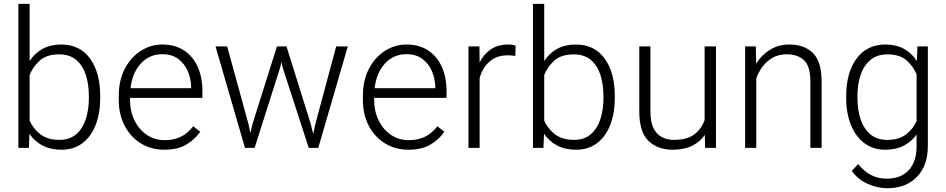

<svg xmlns="http://www.w3.org/2000/svg" viewBox="-20 -770 4929 1000"><path d="M502 -269V-258.8Q502 -180.2 478.3 -119.4Q454.6 -58.6 409.4 -24.4Q364.3 9.8 300.3 9.8Q242.7 9.8 200.9 -12.5Q159.2 -34.7 133.3 -73.2L130.4 0H75.7V-750H134.3V-452.1Q160.6 -492.7 201.4 -515.4Q242.2 -538.1 299.3 -538.1Q396 -538.1 449 -465.1Q502 -392.1 502 -269ZM442.9 -258.8V-269Q442.9 -330.6 427 -379.9Q411.1 -429.2 377 -458Q342.8 -486.8 288.1 -486.8Q222.2 -486.8 186.3 -453.9Q150.4 -420.9 134.3 -379.4V-141.6Q152.8 -99.6 190.4 -70.6Q228 -41.5 289.1 -41.5Q342.3 -41.5 376.2 -70.3Q410.2 -99.1 426.5 -148.4Q442.9 -197.8 442.9 -258.8Z M835.9 9.8Q767.1 9.8 713.4 -23.4Q659.7 -56.6 629.2 -115.2Q598.6 -173.8 598.6 -249.5V-270.5Q598.6 -352.1 630.1 -412.1Q661.6 -472.2 713.4 -505.1Q765.1 -538.1 825.2 -538.1Q892.6 -538.1 939.2 -506.8Q985.8 -475.6 1010 -421.1Q1034.2 -366.7 1034.2 -295.9V-260.3H657.2V-249.5Q657.2 -191.4 680.2 -143.8Q703.1 -96.2 743.9 -68.1Q784.7 -40 838.4 -40Q884.8 -40 921.1 -57.4Q957.5 -74.7 986.3 -112.3L1022.9 -84Q997.1 -45.4 951.9 -17.8Q906.7 9.8 835.9 9.8ZM825.2 -487.8Q758.3 -487.8 713.6 -439.2Q668.9 -390.6 659.7 -310.5H975.6V-316.9Q974.6 -361.3 957.8 -400.1Q940.9 -439 908 -463.4Q875 -487.8 825.2 -487.8Z M1294.9 -123.5 1422.4 -528.3H1472.2L1597.7 -127L1611.3 -72.3L1622.1 -122.6L1731 -528.3H1791.5L1637.7 0H1587.9L1451.7 -419.9L1445.8 -447.8L1439.5 -419.4L1306.2 0H1255.9L1102.5 -528.3H1163.1L1274.9 -121.1L1283.7 -76.7Z M2107.4 9.8Q2038.6 9.8 1984.9 -23.4Q1931.2 -56.6 1900.6 -115.2Q1870.1 -173.8 1870.1 -249.5V-270.5Q1870.1 -352.1 1901.6 -412.1Q1933.1 -472.2 1984.9 -505.1Q2036.6 -538.1 2096.7 -538.1Q2164.1 -538.1 2210.7 -506.8Q2257.3 -475.6 2281.5 -421.1Q2305.7 -366.7 2305.7 -295.9V-260.3H1928.7V-249.5Q1928.7 -191.4 1951.7 -143.8Q1974.6 -96.2 2015.4 -68.1Q2056.2 -40 2109.9 -40Q2156.2 -40 2192.6 -57.4Q2229 -74.7 2257.8 -112.3L2294.4 -84Q2268.6 -45.4 2223.4 -17.8Q2178.2 9.8 2107.4 9.8ZM2096.7 -487.8Q2029.8 -487.8 1985.1 -439.2Q1940.4 -390.6 1931.2 -310.5H2247.1V-316.9Q2246.1 -361.3 2229.2 -400.1Q2212.4 -439 2179.4 -463.4Q2146.5 -487.8 2096.7 -487.8Z M2665.5 -532.2 2663.6 -478.5Q2654.3 -480 2645 -481Q2635.7 -481.9 2624.5 -481.9Q2565.4 -481.9 2528.8 -448.7Q2492.2 -415.5 2478 -363.3V0H2419.9V-528.3H2477.1L2478 -444.8Q2499.5 -487.8 2536.4 -512.9Q2573.2 -538.1 2627 -538.1Q2650.9 -538.1 2665.5 -532.2Z M3182.1 -269V-258.8Q3182.1 -180.2 3158.4 -119.4Q3134.8 -58.6 3089.6 -24.4Q3044.4 9.8 2980.5 9.8Q2922.9 9.8 2881.1 -12.5Q2839.4 -34.7 2813.5 -73.2L2810.5 0H2755.9V-750H2814.5V-452.1Q2840.8 -492.7 2881.6 -515.4Q2922.4 -538.1 2979.5 -538.1Q3076.2 -538.1 3129.2 -465.1Q3182.1 -392.1 3182.1 -269ZM3123 -258.8V-269Q3123 -330.6 3107.2 -379.9Q3091.3 -429.2 3057.1 -458Q3022.9 -486.8 2968.3 -486.8Q2902.3 -486.8 2866.5 -453.9Q2830.6 -420.9 2814.5 -379.4V-141.6Q2833 -99.6 2870.6 -70.6Q2908.2 -41.5 2969.2 -41.5Q3022.5 -41.5 3056.4 -70.3Q3090.3 -99.1 3106.7 -148.4Q3123 -197.8 3123 -258.8Z M3652.3 0 3650.9 -67.4Q3626.5 -31.2 3585 -10.7Q3543.5 9.8 3482.9 9.8Q3405.3 9.8 3357.4 -36.4Q3309.6 -82.5 3309.6 -190.4V-528.3H3367.7V-189.5Q3367.7 -133.3 3384.3 -101.1Q3400.9 -68.8 3428.7 -55.2Q3456.5 -41.5 3489.7 -41.5Q3559.6 -41.5 3597.4 -71Q3635.3 -100.6 3649.9 -145.5V-528.3H3709V0Z M4076.7 -487.3Q4035.2 -487.3 4003.9 -469.2Q3972.7 -451.2 3951.4 -422.6Q3930.2 -394 3918.9 -361.8V0H3860.8V-528.3H3916.5L3918.5 -438.5Q3945.8 -483.4 3990 -510.7Q4034.2 -538.1 4090.8 -538.1Q4169.9 -538.1 4214.6 -493.4Q4259.3 -448.7 4259.3 -344.2V0H4200.7V-344.7Q4200.7 -426.3 4167.2 -456.8Q4133.8 -487.3 4076.7 -487.3Z M4387.2 -258.8V-269Q4387.2 -392.1 4441.4 -465.1Q4495.6 -538.1 4591.3 -538.1Q4647.9 -538.1 4688.7 -515.4Q4729.5 -492.7 4755.4 -452.1L4758.3 -528.3H4812.5V-9.3Q4812.5 93.8 4754.9 152.1Q4697.3 210.4 4601.1 210.4Q4551.8 210.4 4500.2 188Q4448.7 165.5 4416.5 120.1L4449.7 84.5Q4481.4 124 4518.1 142.3Q4554.7 160.6 4597.2 160.6Q4672.4 160.6 4713.1 116.2Q4753.9 71.8 4753.9 -7.3V-69.3Q4727.5 -32.2 4687 -11.2Q4646.5 9.8 4590.3 9.8Q4527.3 9.8 4481.9 -24.4Q4436.5 -58.6 4411.9 -119.4Q4387.2 -180.2 4387.2 -258.8ZM4445.8 -269V-258.8Q4445.8 -197.8 4462.4 -148.4Q4479 -99.1 4513.4 -70.3Q4547.9 -41.5 4601.1 -41.5Q4661.1 -41.5 4698 -69.3Q4734.9 -97.2 4753.9 -139.2V-382.8Q4737.3 -423.8 4701.9 -455.3Q4666.5 -486.8 4602.1 -486.8Q4548.3 -486.8 4513.7 -458Q4479 -429.2 4462.4 -379.9Q4445.8 -330.6 4445.8 -269Z"/></svg>

Font: Vazirmatn RD UI ExtraLight
Style: Regular
Weight: 200
Designer: Saber Rastikerdar
Foundry: Saber Rastikerdar
Version: Version 33.003